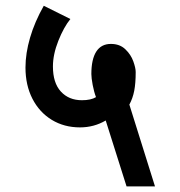

<svg xmlns="http://www.w3.org/2000/svg" viewBox="-20 -650 640 682"><path d="M264 -197.5Q208 -197.5 164 -224.2Q120 -251 95.2 -299.2Q70.5 -347.5 70.5 -410Q70.5 -460.5 86.8 -516.2Q103 -572 135.5 -629.5L230 -582.5Q206.5 -553.5 187.2 -505Q168 -456.5 168 -414Q168 -355.5 196.2 -324.8Q224.5 -294 271 -294Q303 -294 321 -305Q314 -323 309.2 -348.2Q304.5 -373.5 304.5 -387Q304.5 -439.5 322 -466.8Q339.5 -494 374 -494Q405.5 -494 425.2 -475Q445 -456 453.5 -432.2Q462 -408.5 462 -394Q462 -354.5 456.8 -327.5Q451.5 -300.5 439.5 -278.5L530.5 12H429.5L355.5 -222Q314 -197.5 264 -197.5Z"/></svg>

Font: JuliaMono ExtraBoldItalic
Style: Regular
Weight: 800
Italic angle: -9°
Monospace: yes
Designer: cormullion
Foundry: corm
Version: Version 0.049; ttfautohint (v1.8.4)